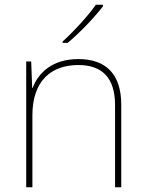

<svg xmlns="http://www.w3.org/2000/svg" viewBox="-20 -786 613 806"><path d="M412 -759V-766H382C353 -723 288 -652 243 -612V-606H264C317 -650 377 -714 412 -759ZM309 -538C197 -538 140 -478 117 -417H115L111 -528H90V0H116V-302C116 -446 194 -513 309 -513C406 -513 463 -462 463 -345V0H489V-346C489 -477 423 -538 309 -538Z"/></svg>

Font: Noto Kufi Arabic Thin
Style: Regular
Weight: 100
Designer: Monotype Design Team, David Williams, Khaled Hosny
Foundry: Google LLC
Version: Version 2.109